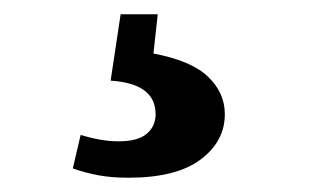

<svg xmlns="http://www.w3.org/2000/svg" viewBox="-20 -24 440 269"><path d="M135 89 149 -4H201L195 51Q248 61 271.5 83.5Q295 106 295 136Q295 174 261 199.5Q227 225 160 225Q136 225 117.5 221.5Q99 218 82 212L93 165Q122 174 146 174Q173 174 185.5 163.5Q198 153 198 136Q198 93 135 89Z"/></svg>

Font: Source Serif 4
Style: Bold
Weight: 700
Designer: Frank Grießhammer
Foundry: Adobe
Version: Version 4.005;hotconv 1.1.0;makeotfexe 2.6.0